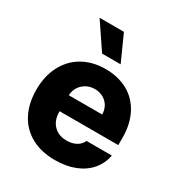

<svg xmlns="http://www.w3.org/2000/svg" viewBox="-179 -876 941 1007"><g transform="rotate(30 291.0 -372.0)"><path d="M32.2 -262.7Q32.2 -344.2 64.5 -406.5Q96.7 -468.8 156 -502.9Q215.3 -537.1 293.9 -537.1Q369.1 -537.1 427 -505.9Q484.9 -474.6 517.3 -413.6Q549.8 -352.5 549.8 -266.6V-224.6H194.3V-221.7Q194.3 -170.4 223.6 -139.9Q252.9 -109.4 302.7 -109.4Q335.9 -109.4 360.1 -122.8Q384.3 -136.2 394.5 -160.2H547.9Q538.1 -108.4 505.4 -70.1Q472.7 -31.7 420.2 -11Q367.7 9.8 299.8 9.8Q217.3 9.8 157 -23.2Q96.7 -56.2 64.5 -117.4Q32.2 -178.7 32.2 -262.7ZM396.5 -321.3Q396 -349.1 383.3 -371.1Q370.6 -393.1 348.1 -405.5Q325.7 -418 297.9 -418Q269 -418 245.8 -405.3Q222.7 -392.6 209 -370.6Q195.3 -348.6 194.3 -321.3ZM130.9 -753.9H278.3L348.6 -597.7H236.3Z"/></g></svg>

Font: Pretendard Std ExtraBold
Style: Regular
Weight: 800
Designer: Base glyphs from Inter by Rasmus Andersson; Hangeul glyphs from Noto Sans CJK(Source Han Sans) by Jang Soo-young and Kan
Foundry: Kil Hyung-jin
Version: Version 1.309